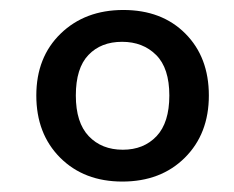

<svg xmlns="http://www.w3.org/2000/svg" viewBox="-20 -731 460 377"><path d="M51.3 -543.5Q51.3 -618.7 99.1 -665Q147 -711.4 222.2 -711.4Q297.9 -711.4 344 -665Q390.1 -618.7 390.1 -543.5Q390.1 -468.3 343 -421.4Q295.9 -374.5 220.2 -374.5Q145 -374.5 98.1 -421.4Q51.3 -468.3 51.3 -543.5ZM128.9 -543.5Q128.9 -490.2 154.3 -463.6Q179.7 -437 221.2 -437Q262.2 -437 287.4 -463.6Q312.5 -490.2 312.5 -543.5Q312.5 -597.2 286.6 -623Q260.7 -648.9 219.7 -648.9Q178.2 -648.9 153.6 -623Q128.9 -597.2 128.9 -543.5Z"/></svg>

Font: Gelasio
Style: Bold Italic
Weight: 700
Italic angle: -8.5°
Designer: Eben Sorkin
Foundry: Eben Sorkin
Version: Version 1.008